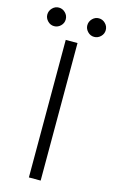

<svg xmlns="http://www.w3.org/2000/svg" viewBox="-166 -843 525 890"><g transform="rotate(15 97.0 -398.0)"><path d="M70 -660H126.5V0H70ZM193 -707.5Q175 -707.5 162 -721Q149 -734.5 149 -751.5Q149 -769.5 162 -783Q175 -796.5 193 -796.5Q211 -796.5 224.2 -783.2Q237.5 -770 237.5 -751.5Q237.5 -733.5 224.2 -720.5Q211 -707.5 193 -707.5ZM1 -707.5Q-17 -707.5 -30 -721Q-43 -734.5 -43 -751.5Q-43 -769.5 -30 -783Q-17 -796.5 1 -796.5Q19 -796.5 32.2 -783.2Q45.5 -770 45.5 -751.5Q45.5 -733.5 32.2 -720.5Q19 -707.5 1 -707.5Z"/></g></svg>

Font: League Spartan Thin Light
Style: Regular
Weight: 300
Version: Version 2.002